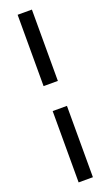

<svg xmlns="http://www.w3.org/2000/svg" viewBox="-176 -742 569 988"><g transform="rotate(-20 108.5 -248.0)"><path d="M69.3 -316.4V-707H147.5V-316.4ZM69.3 210.9V-179.7H147.5V210.9Z"/></g></svg>

Font: Wanted Sans Std Variable
Style: Regular
Weight: 400
Designer: Original Design by Kil Hyung-jin and Kang Hanbin, Wanted Lab, Inc;
Foundry: Wanted Lab, Inc.
Version: Version 1.003;Glyphs 3.2 (3227)